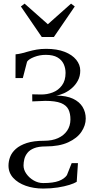

<svg xmlns="http://www.w3.org/2000/svg" viewBox="-20 -816 531 1085"><path d="M224 249.5Q170 249.5 125.5 233.8Q81 218 54.5 189Q28 160 28 120Q28 95.5 37.2 70.8Q46.5 46 69.5 25.5Q92.5 5 131.2 -7.8Q170 -20.5 229.5 -20.5Q275 -20.5 308 -35.5Q341 -50.5 359.2 -77.2Q377.5 -104 378 -139.5Q378.5 -173.5 366.8 -197.5Q355 -221.5 324 -233.8Q293 -246 236 -246L162.5 -243L162 -283L211.5 -282Q246.5 -281.5 278.2 -293.8Q310 -306 330.2 -333.5Q350.5 -361 350.5 -404Q350.5 -431 339.8 -454.2Q329 -477.5 304.5 -491.8Q280 -506 238.5 -506Q204 -506 173.2 -494Q142.5 -482 133 -467.5L109 -375H67.5L68 -509Q86 -510.5 104.2 -515.2Q122.5 -520 143 -525.8Q163.5 -531.5 187.5 -535.8Q211.5 -540 241 -540Q302 -540 345 -523.2Q388 -506.5 410.8 -478.2Q433.5 -450 433.5 -417Q433.5 -385.5 420.2 -360.8Q407 -336 386.2 -318Q365.5 -300 341.8 -289.2Q318 -278.5 297 -276Q356 -275.5 392.8 -258Q429.5 -240.5 447 -211.2Q464.5 -182 464.5 -146Q464.5 -107.5 440.2 -71.2Q416 -35 365.5 -11.8Q315 11.5 237.5 11.5Q197.5 11.5 172.8 21.5Q148 31.5 135 48Q122 64.5 117.5 83.2Q113 102 113 119.5Q113 143.5 129 166.2Q145 189 170.5 203.8Q196 218.5 224 218.5Q281 218.5 312.5 206.5Q344 194.5 358 174L385 106H420.5L413.5 211.5Q400 220 372.2 228.8Q344.5 237.5 306.5 243.5Q268.5 249.5 224 249.5ZM216 -607 98 -779.5 119 -795.5 250.5 -679 381.5 -795.5 402.5 -779.5 284.5 -607Z"/></svg>

Font: Merriweather 96pt Light
Style: Regular
Weight: 300
Version: Version 2.100